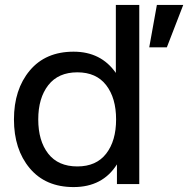

<svg xmlns="http://www.w3.org/2000/svg" viewBox="-20 -740 757 772"><path d="M540 0H450.2V-79.1Q392.6 12.2 275.9 12.2Q163.1 12.2 99.6 -63.5Q36.1 -139.2 36.1 -259.8Q36.1 -380.4 99.6 -456.3Q163.1 -532.2 275.9 -532.2Q386.2 -532.2 445.8 -446.8V-720.2H540ZM291 -70.8Q367.2 -70.8 407 -122.3Q446.8 -173.8 446.8 -259.8Q446.8 -345.7 407 -397.5Q367.2 -449.2 291 -449.2Q214.4 -449.2 174.1 -397.5Q133.8 -345.7 133.8 -259.8Q133.8 -173.8 173.8 -122.3Q213.9 -70.8 291 -70.8ZM580.1 -549.8 610.8 -720.2H716.8L650.9 -549.8Z"/></svg>

Font: Aspekta 450
Style: Regular
Weight: 450
Designer: Ivo Dolenc
Version: Version 2.000